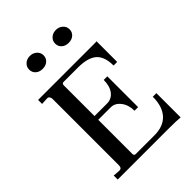

<svg xmlns="http://www.w3.org/2000/svg" viewBox="-227 -904 1018 1018"><g transform="rotate(-45 281.5 -395.0)"><path d="M184 -793Q206 -793 222 -779Q238 -765 238 -744Q238 -723 223 -709.5Q208 -696 184 -696Q160 -696 145 -709.5Q130 -723 130 -744Q130 -765 145.5 -779Q161 -793 184 -793ZM379 -793Q401 -793 417 -779Q433 -765 433 -744Q433 -723 418 -709.5Q403 -696 379 -696Q355 -696 340 -709.5Q325 -723 325 -744Q325 -765 340.5 -779Q356 -793 379 -793ZM50 0V-30L90 -27Q108 -27 108 -49V-548Q108 -557 102.5 -563.5Q97 -570 88 -569L50 -567V-597H472Q486 -597 489 -598V-443H462Q462 -510 428.5 -539.5Q395 -569 320 -569H213Q201 -569 201 -555V-325H295Q329 -325 350 -352Q371 -379 371 -426H398V-195H371Q371 -239 348.5 -268Q326 -297 295 -297H201V-41Q201 -28 213 -28H353Q421 -28 456.5 -67Q492 -106 492 -179H519V3Q496 0 431 0Z"/></g></svg>

Font: Unna
Style: Regular
Weight: 400
Designer: Jorge de Buen U.
Foundry: Omnibus-Type
Version: Version 2.006;PS 002.006;hotconv 1.0.70;makeotf.lib2.5.58329